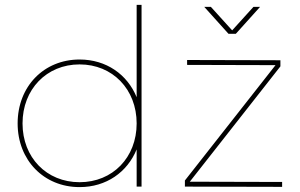

<svg xmlns="http://www.w3.org/2000/svg" viewBox="-20 -762 1223 784"><path d="M538 -365C500 -458 414 -519 305 -519C159 -519 52 -409 52 -258C52 -108 159 2 305 2C414 2 500 -59 538 -152V0H558V-742H538ZM943 -624 1042 -734H1015L928 -638L841 -734H814L913 -624ZM755 -20 1125 -491V-516L744 -517V-497L1105 -496L735 -25V0L1132 1V-19ZM305 -18C170 -18 72 -119 72 -258C72 -397 170 -499 305 -499C440 -499 538 -397 538 -258C538 -119 440 -18 305 -18Z"/></svg>

Font: Montserrat Thin
Style: Regular
Weight: 250
Designer: Julieta Ulanovsky
Foundry: Julieta Ulanovsky
Version: Version 4.000